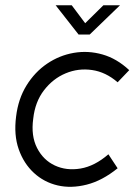

<svg xmlns="http://www.w3.org/2000/svg" viewBox="-20 -700 532 728"><path d="M426 -62Q368 -15 309 0Q250 15 198.5 3Q147 -9 108.5 -44.5Q70 -80 51 -134Q32 -188 41 -258Q49 -325 80.5 -376Q112 -427 158.5 -458.5Q205 -490 259.5 -499.5Q314 -509 368.5 -493.5Q423 -478 470 -434L426 -388Q381 -427 329 -434.5Q277 -442 229 -422Q181 -402 147 -358Q113 -314 106 -250Q97 -185 120.5 -139Q144 -93 188 -72.5Q232 -52 285.5 -61Q339 -70 391 -115ZM278 -569 191 -680H252L303 -612L372 -680H435L320 -569Z"/></svg>

Font: Kulim Park Light
Style: Italic
Weight: 300
Italic angle: -8°
Designer: Noponies / Dale Sattler
Foundry: Noponies
Version: Version 1.000; ttfautohint (v1.8.3)